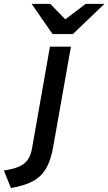

<svg xmlns="http://www.w3.org/2000/svg" viewBox="-94 -752 560 992"><path d="M-37.5 219.5 -74 129Q-1 118.5 30.8 93Q62.5 67.5 71.5 14.5L164 -511H272.5L180.5 8.5Q168.5 77 143.5 119.2Q118.5 161.5 74.8 184.8Q31 208 -37.5 219.5ZM177.5 -576 69.5 -732H165.5L243.5 -652L348.5 -732H445.5L282.5 -576Z"/></svg>

Font: Overpass SemiBold
Style: Italic
Weight: 600
Italic angle: -10°
Designer: Delve Withrington, Dave Bailey, Thomas Jockin
Foundry: Delve Fonts LLC
Version: Version 4.000